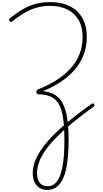

<svg xmlns="http://www.w3.org/2000/svg" viewBox="-20 -1166 986 1836"><path d="M430 650Q388 650 357 630Q326 610 309.5 574.5Q293 539 293 489Q293 419 328 344.5Q363 270 432.5 189Q502 108 608 18Q714 -72 856 -173Q864 -179 869.5 -177.5Q875 -176 880 -168Q885 -161 883.5 -155.5Q882 -150 873 -144Q763 -65 676 6Q589 77 524.5 142Q460 207 417.5 266.5Q375 326 354.5 381.5Q334 437 334 491Q334 550 360 582.5Q386 615 435 615Q462 615 485 603Q508 591 525.5 567.5Q543 544 556 508Q569 472 578 423Q587 374 591.5 312.5Q596 251 596 176Q596 86 589.5 14.5Q583 -57 568 -109Q553 -161 525.5 -195Q498 -229 455 -246Q412 -263 350 -264Q341 -264 335 -269.5Q329 -275 327.5 -283.5Q326 -292 330 -300Q334 -308 345 -312Q439 -349 516.5 -397.5Q594 -446 651 -507.5Q708 -569 739 -645Q770 -721 770 -812Q770 -909 731 -975.5Q692 -1042 622.5 -1076Q553 -1110 459 -1110Q388 -1110 326 -1091.5Q264 -1073 208 -1039.5Q152 -1006 97 -962Q88 -955 82.5 -956Q77 -957 71 -965Q68 -971 67 -977.5Q66 -984 73 -990Q135 -1040 194.5 -1075.5Q254 -1111 319.5 -1128.5Q385 -1146 463 -1146Q567 -1146 645 -1108Q723 -1070 766.5 -995.5Q810 -921 810 -813Q810 -717 778 -637Q746 -557 689 -493Q632 -429 556 -380Q480 -331 389 -294H390Q460 -288 507.5 -258Q555 -228 583 -171.5Q611 -115 623.5 -28.5Q636 58 636 175Q636 244 631.5 303.5Q627 363 619.5 411.5Q612 460 599.5 498.5Q587 537 570 566Q553 595 532.5 613.5Q512 632 486.5 641Q461 650 430 650Z"/></svg>

Font: Playwrite BR Thin
Style: Regular
Weight: 250
Version: Version 1.003